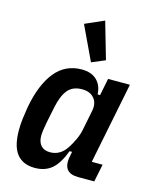

<svg xmlns="http://www.w3.org/2000/svg" viewBox="-121 -885 779 977"><g transform="rotate(15 268.5 -396.5)"><path d="M382 0Q312 0 312 -63Q312 -76 316 -95L320 -116H307Q281 -47 246 -17.5Q211 12 157 12Q95 12 62.5 -28Q30 -68 30 -154Q30 -184 34 -216Q38 -248 43 -277Q66 -401 120 -467.5Q174 -534 260 -534Q311 -534 339.5 -506.5Q368 -479 370 -432H383L401 -522H516L430 -93H487L468 0ZM212 -85Q265 -85 298 -135Q314 -159 326.5 -186.5Q339 -214 344 -240L365 -345Q373 -385 351.5 -411Q330 -437 288 -437Q239 -437 213 -406Q187 -375 174 -312L157 -229Q153 -209 150 -188Q147 -167 147 -155Q147 -122 163.5 -103.5Q180 -85 212 -85ZM210 -761 310 -805 366 -611 295 -581Z"/></g></svg>

Font: IBM Plex Sans Cond SmBld
Style: Italic
Weight: 600
Width: 3
Italic angle: -11°
Designer: Mike Abbink, Paul van der Laan, Pieter van Rosmalen
Foundry: Bold Monday
Version: Version 1.3